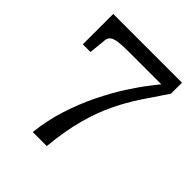

<svg xmlns="http://www.w3.org/2000/svg" viewBox="-189 -735 938 938"><g transform="rotate(45 280.0 -266.0)"><path d="M243 -532H465Q450 -514 429 -486Q397 -445 359.5 -386.5Q322 -328 286 -254.5Q250 -181 223 -97.5Q196 -14 186 77H283Q294 -38 317.5 -124.5Q341 -211 374 -279.5Q407 -348 447.5 -409Q488 -470 531 -533V-609H56V-399H109L118 -489Q120 -507 133 -516.5Q146 -526 173 -529Q200 -532 243 -532Z"/></g></svg>

Font: Roboto Serif 20pt
Style: Regular
Weight: 400
Designer: Greg Gazdowicz
Foundry: Commercial Type
Version: Version 1.008